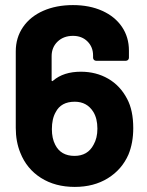

<svg xmlns="http://www.w3.org/2000/svg" viewBox="-20 -728 577 755"><path d="M480 -339Q504 -294 504 -224Q504 -166 485 -120Q459 -61 404 -27Q349 7 274 7Q197 7 141 -28.5Q85 -64 60 -127Q42 -171 42 -225V-526Q42 -580 70.5 -621.5Q99 -663 150 -685.5Q201 -708 267 -708Q332 -708 382 -685.5Q432 -663 459.5 -622.5Q487 -582 487 -529V-501Q487 -496 483.5 -492.5Q480 -489 475 -489H358Q353 -489 349.5 -492.5Q346 -496 346 -501V-510Q346 -543 324 -565Q302 -587 267 -587Q230 -587 206.5 -564.5Q183 -542 183 -507V-413Q183 -410 184 -409.5Q185 -409 186 -409Q187 -409 189 -411Q230 -446 298 -446Q358 -446 405.5 -418.5Q453 -391 480 -339ZM348 -159Q363 -185 363 -222Q363 -262 347 -288Q322 -328 274 -328Q220 -328 199 -287Q184 -261 184 -220Q184 -184 197 -159Q219 -115 273 -115Q325 -115 348 -159Z"/></svg>

Font: LinhAnh
Style: Bold
Weight: 700
Designer: Jeremy Tribby
Foundry: Tribby Type
Version: Version 1.408